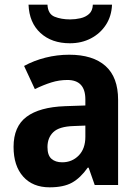

<svg xmlns="http://www.w3.org/2000/svg" viewBox="-20 -857 594 821"><path d="M276 -623Q377 -623 431 -575Q485 -527 485 -430V-66H385L359 -140H355Q324 -96 288 -76Q252 -56 192 -56Q120 -56 79 -102Q38 -148 38 -229Q38 -316 93.5 -357.5Q149 -399 258 -403L345 -406V-432Q345 -515 268 -515Q233 -515 199.5 -504.5Q166 -494 129 -476L83 -575Q125 -598 174.5 -610.5Q224 -623 276 -623ZM294 -318Q233 -316 208 -292Q183 -268 183 -228Q183 -193 200 -178Q217 -163 246 -163Q288 -163 316.5 -192Q345 -221 345 -272V-320ZM459 -837Q457 -788 433 -751Q409 -714 369 -693Q329 -672 279 -672Q201 -672 153 -716Q105 -760 102 -837H183Q185 -797 213.5 -785.5Q242 -774 280 -774Q302 -774 324 -779Q346 -784 361 -797.5Q376 -811 377 -837Z"/></svg>

Font: Noto Sans Malayalam UI SemiCondensed
Style: Bold
Weight: 700
Width: 4
Designer: Jelle Bosma - Monotype Design Team
Foundry: Monotype Imaging Inc.
Version: Version 2.104; ttfautohint (v1.8.4.7-5d5b)